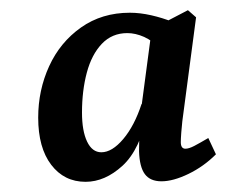

<svg xmlns="http://www.w3.org/2000/svg" viewBox="-20 -603 456 377"><path d="M148 -246Q106 -246 80.5 -279.5Q55 -313 55 -372Q55 -426 76.5 -473Q98 -520 139 -549Q180 -578 235 -578Q255 -578 277 -573Q299 -568 319 -560L291 -508Q280 -523 263 -530.5Q246 -538 230 -538Q200 -538 180 -517Q160 -496 150.5 -460.5Q141 -425 141 -382Q141 -346 151 -325Q161 -304 179 -304Q200 -304 222 -330Q244 -356 258 -399L270 -381Q255 -309 220.5 -277.5Q186 -246 148 -246ZM297 -247Q275 -247 264.5 -261Q254 -275 253 -306Q253 -318 253.5 -335.5Q254 -353 254 -365L278 -546L349 -583L365 -569L338 -365Q337 -357 336 -343.5Q335 -330 335 -324Q335 -311 344 -311Q351 -311 361.5 -316.5Q372 -322 389 -332L404 -300Q380 -276 350 -261.5Q320 -247 297 -247Z"/></svg>

Font: Rasa Medium
Style: Italic
Weight: 500
Italic angle: -7.10001°
Designer: Anna Giedrys (Yrsa+Rasa design), David Brezina (Yrsa art-direction, Rasa art-direction, design)
Foundry: Rosetta Type Foundry
Version: Version 2.004